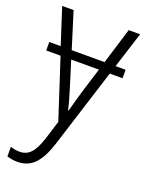

<svg xmlns="http://www.w3.org/2000/svg" viewBox="-146 -604 697 917"><g transform="rotate(20 203.0 -145.5)"><path d="M345 -349H396V-306H331L203 99Q179 173 145.5 207Q112 241 60 241Q34 241 7 233V184Q29 192 54 192Q87 192 109 169Q131 146 149 91L179 -5L81 -306H8V-349H66L7 -532H65L122 -349H289L345 -532H403ZM276 -306H135L170 -194Q196 -111 204 -73H207Q216 -110 241 -194Z"/></g></svg>

Font: Noto Sans UI NarrowLight
Style: Regular
Weight: 300
Width: 4
Designer: Monotype Design Team
Foundry: Monotype Imaging Inc.
Version: Version 1.001